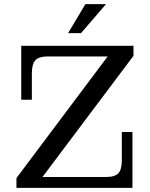

<svg xmlns="http://www.w3.org/2000/svg" viewBox="-20 -902 722 922"><path d="M59 -47 497 -631 621 -634 184 -52ZM59 0V-47L184 -52H616V0ZM82 -423V-631H210Q167 -631 150 -613Q133 -595 133 -548V-423ZM488 -52Q532 -52 548.5 -70Q565 -88 565 -133V-268H616V-52ZM82 -631V-682H621V-634L497 -631ZM307 -743 390 -882H489L369 -743Z"/></svg>

Font: Montagu Slab
Style: Bold
Weight: 700
Designer: Florian Karsten
Foundry: Florian Karsten
Version: Version 1.000